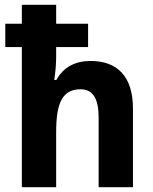

<svg xmlns="http://www.w3.org/2000/svg" viewBox="-20 -780 639 800"><path d="M214 -760H71V-681H2V-584H71V0H214V-229C214 -350 239 -408 316 -408C367 -408 391 -369 391 -290V0H534V-328C534 -463 467 -526 358 -526C294 -526 245 -501 215 -447H206C211 -477 214 -515 214 -543V-584H347V-681H214Z"/></svg>

Font: Noto Sans Thai Looped SemiCondensed
Style: Bold
Weight: 700
Width: 4
Designer: Sasikarn Vongin, Ben Mitchell
Foundry: The Fontpad Ltd
Version: Version 1.001